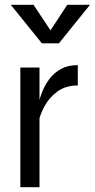

<svg xmlns="http://www.w3.org/2000/svg" viewBox="-20 -782 396 802"><path d="M65 -500H145V0H65ZM305 -425Q254 -425 219.5 -399.5Q185 -374 165.5 -337.5Q146 -301 140 -267L139 -325Q139 -334 143 -355Q147 -376 158 -402.5Q169 -429 187.5 -453.5Q206 -478 235 -494Q264 -510 305 -510ZM211 -625H171L261 -762H356L226 -601H155L25 -762H120Z"/></svg>

Font: Syne
Style: Regular
Weight: 400
Designer: Lucas Descroix
Foundry: Bonjour Monde
Version: Version 2.200